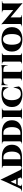

<svg xmlns="http://www.w3.org/2000/svg" viewBox="2460 -3178 688 5732"><g transform="rotate(-90 2804.0 -312.0)"><path d="M307.6 -636.2 590.3 -61Q603.5 -35.2 624.5 -22.5Q645.5 -9.8 668 -9.8H675.8V0H324.7V-9.8H332.5Q352.5 -9.8 364.5 -23.7Q376.5 -37.6 366.2 -61L337.4 -127H151.4L121.6 -58.6Q113.3 -36.6 125.5 -23.2Q137.7 -9.8 156.7 -9.8H164.6V0H-42V-9.8H-34.2Q-13.2 -9.8 8.1 -22Q29.3 -34.2 42 -58.6L247.6 -503.4Q296.4 -608.9 299.8 -636.2ZM171.4 -172.4H317.4L244.1 -339.8Z M649.9 -600.1H991.2Q1160.6 -600.1 1254.9 -521Q1349.1 -441.9 1349.1 -299.3Q1349.1 -157.2 1254.9 -78.6Q1160.6 0 991.2 0H650.9V-9.8H662.6Q685.5 -9.8 702.1 -25.9Q718.8 -42 718.8 -64.5V-539.1Q717.8 -561 701.4 -575.4Q685.1 -589.8 661.6 -589.8H649.9ZM914.6 -554.7V-46.4H971.2Q1051.8 -46.4 1098.1 -113.3Q1144.5 -180.2 1144.5 -299.3Q1144.5 -419.4 1098.4 -487.1Q1052.2 -554.7 971.2 -554.7Z M1380.9 -600.1H1722.2Q1891.6 -600.1 1985.8 -521Q2080.1 -441.9 2080.1 -299.3Q2080.1 -157.2 1985.8 -78.6Q1891.6 0 1722.2 0H1381.8V-9.8H1393.6Q1416.5 -9.8 1433.1 -25.9Q1449.7 -42 1449.7 -64.5V-539.1Q1448.7 -561 1432.4 -575.4Q1416 -589.8 1392.6 -589.8H1380.9ZM1645.5 -554.7V-46.4H1702.1Q1782.7 -46.4 1829.1 -113.3Q1875.5 -180.2 1875.5 -299.3Q1875.5 -419.4 1829.3 -487.1Q1783.2 -554.7 1702.1 -554.7Z M2373 -537.6 2372.6 -62.5Q2373 -40 2388.2 -24.9Q2403.3 -9.8 2424.8 -9.8H2435.5V0H2114.7V-9.8H2125.5Q2146.5 -9.8 2161.6 -24.7Q2176.8 -39.6 2176.8 -62V-538.6Q2176.3 -560.5 2161.4 -575.2Q2146.5 -589.8 2125.5 -589.8H2114.7V-600.1H2435.1V-589.8H2424.8Q2403.3 -589.8 2388.4 -575Q2373.5 -560.1 2373 -537.6Z M3057.1 -250H3064.5L3090.3 -90.3Q3030.8 12.2 2855.5 12.2Q2676.8 11.2 2575.7 -69.8Q2474.6 -150.9 2474.6 -300.3Q2474.6 -447.8 2574.7 -529.8Q2674.8 -611.8 2855.5 -611.8Q2983.9 -611.8 3073.2 -576.2L3060.5 -405.8H3053.2Q3027.3 -493.7 2982.9 -530Q2938.5 -566.4 2872.6 -566.4Q2773.9 -566.4 2726.6 -496.1Q2679.2 -425.8 2679.2 -303.7Q2679.2 -181.2 2725.3 -108.9Q2771.5 -36.6 2855.5 -33.2Q2890.6 -33.2 2916.3 -37.6Q2941.9 -42 2961.9 -53.7Q2981.9 -65.4 2995.6 -80.6Q3009.3 -95.7 3020.8 -122.1Q3032.2 -148.4 3040 -177.2Q3047.9 -206.1 3057.1 -250Z M3226.6 -601.1H3625.5Q3651.4 -601.1 3684.6 -606.4Q3717.8 -611.8 3725.6 -616.2V-427.7H3715.3V-433.1Q3715.8 -490.2 3685.1 -522.2Q3654.3 -554.2 3597.2 -554.7H3523.9V-62.5Q3523.9 -40 3539.6 -25.1Q3555.2 -10.3 3577.1 -10.3H3586.9V0H3265.1V-10.3H3275.4Q3297.4 -10.3 3312.5 -25.1Q3327.6 -40 3328.1 -62.5V-554.7H3254.9Q3197.8 -554.2 3167.2 -522.2Q3136.7 -490.2 3136.7 -433.1V-427.7H3126.5V-616.2Q3140.1 -611.3 3170.9 -606.2Q3201.7 -601.1 3226.6 -601.1Z M4026.9 -537.6 4026.4 -62.5Q4026.9 -40 4042 -24.9Q4057.1 -9.8 4078.6 -9.8H4089.4V0H3768.6V-9.8H3779.3Q3800.3 -9.8 3815.4 -24.7Q3830.6 -39.6 3830.6 -62V-538.6Q3830.1 -560.5 3815.2 -575.2Q3800.3 -589.8 3779.3 -589.8H3768.6V-600.1H4088.9V-589.8H4078.6Q4057.1 -589.8 4042.2 -575Q4027.3 -560.1 4026.9 -537.6Z M4494.6 -611.8Q4667 -611.8 4763.2 -529.8Q4859.4 -447.8 4859.4 -299.3Q4859.4 -151.9 4762.9 -69.8Q4666.5 12.2 4494.6 12.2Q4323.2 12.2 4226.8 -69.8Q4130.4 -151.9 4130.4 -299.3Q4130.4 -447.8 4226.8 -529.8Q4323.2 -611.8 4494.6 -611.8ZM4494.6 -33.2Q4572.8 -33.2 4613.3 -102.3Q4653.8 -171.4 4653.8 -299.3Q4653.8 -427.7 4613.3 -497.1Q4572.8 -566.4 4494.6 -566.4Q4417 -566.4 4376 -496.8Q4335 -427.2 4335 -299.3Q4335 -171.9 4376 -102.5Q4417 -33.2 4494.6 -33.2Z M5299.3 -600.1H5639.2V-589.8H5622.1Q5599.1 -589.8 5583.3 -575.9Q5567.4 -562 5567.4 -540.5V-96.7Q5567.4 -64 5570.3 -36.9Q5573.2 -9.8 5576.2 1L5579.1 12.2H5570.3L5149.9 -340.8V-60.5Q5150.4 -38.6 5166.3 -24.4Q5182.1 -10.3 5205.1 -10.3H5221.7V0H4883.3V-10.3H4899.4Q4922.4 -10.3 4938.2 -24.7Q4954.1 -39.1 4954.1 -60.5V-507.3Q4954.1 -537.1 4951.2 -563.5Q4948.2 -589.8 4945.3 -601.6L4942.4 -612.8H4950.7L5370.1 -259.3V-539.6Q5370.1 -561.5 5354.7 -575.7Q5339.4 -589.8 5316.4 -589.8H5299.3Z"/></g></svg>

Font: Cinzel Black
Style: Regular
Weight: 900
Designer: Natanael Gama
Version: Version 1.001;PS 001.001;hotconv 1.0.56;makeotf.lib2.0.21325